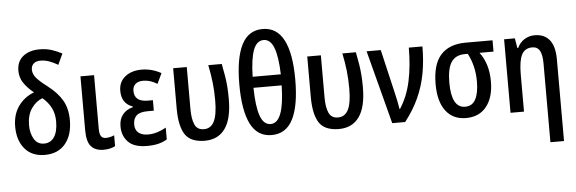

<svg xmlns="http://www.w3.org/2000/svg" viewBox="-58 -967 4212 1405"><g transform="rotate(-5 2048.0 -264.5)"><path d="M268 -763Q317 -763 358 -749.5Q399 -736 432 -718L395 -638Q362 -658 330.5 -669Q299 -680 268 -680Q234 -680 216.5 -663.5Q199 -647 199 -620Q199 -587 224 -558Q249 -529 302 -489Q374 -434 409 -373.5Q444 -313 444 -227Q444 -118 390.5 -54Q337 10 240 10Q145 10 93 -52Q41 -114 41 -215Q41 -303 84 -364Q127 -425 200 -453Q154 -490 127 -530Q100 -570 100 -620Q100 -689 146.5 -726Q193 -763 268 -763ZM258 -405Q209 -387 176 -338.5Q143 -290 143 -217Q143 -157 168 -115Q193 -73 241 -73Q290 -73 316.5 -113Q343 -153 343 -227Q343 -283 321.5 -326Q300 -369 258 -405Z M649 -540V-145Q649 -108 660 -91.5Q671 -75 695 -75Q712 -75 728.5 -79Q745 -83 757 -89V-9Q721 10 671 10Q612 10 580.5 -24.5Q549 -59 549 -144V-540Z M1062 -320V-243H1016Q960 -243 935 -220.5Q910 -198 910 -155Q910 -114 935.5 -93.5Q961 -73 1004 -73Q1040 -73 1075 -84Q1110 -95 1138 -112V-25Q1108 -7 1073 1.5Q1038 10 990 10Q897 10 853 -34.5Q809 -79 809 -149Q809 -203 836.5 -236.5Q864 -270 911 -282V-287Q830 -315 830 -409Q830 -474 877 -512Q924 -550 999 -550Q1073 -550 1142 -512L1106 -436Q1082 -451 1056.5 -459.5Q1031 -468 1004 -468Q966 -468 946 -450Q926 -432 926 -400Q926 -320 1025 -320Z M1414 9Q1311 8 1271 -52.5Q1231 -113 1230 -237V-540H1330V-231Q1330 -158 1348.5 -117Q1367 -76 1416 -76Q1467 -76 1491.5 -125Q1516 -174 1516 -280Q1516 -349 1509 -410.5Q1502 -472 1488 -540H1587Q1597 -490 1603.5 -450Q1610 -410 1613 -370Q1616 -330 1616 -280Q1616 -135 1564.5 -63Q1513 9 1414 9Z M2113 -380Q2113 -188 2062.5 -89Q2012 10 1906 10Q1802 10 1752 -88.5Q1702 -187 1702 -380Q1702 -571 1752 -670Q1802 -769 1907 -769Q2010 -769 2061.5 -671Q2113 -573 2113 -380ZM1907 -688Q1856 -688 1831.5 -623Q1807 -558 1804 -427H2011Q2007 -557 1982 -622.5Q1957 -688 1907 -688ZM1906 -71Q2005 -71 2010 -346H1803Q1805 -209 1829.5 -140Q1854 -71 1906 -71Z M2399 9Q2296 8 2256 -52.5Q2216 -113 2215 -237V-540H2315V-231Q2315 -158 2333.5 -117Q2352 -76 2401 -76Q2452 -76 2476.5 -125Q2501 -174 2501 -280Q2501 -349 2494 -410.5Q2487 -472 2473 -540H2572Q2582 -490 2588.5 -450Q2595 -410 2598 -370Q2601 -330 2601 -280Q2601 -135 2549.5 -63Q2498 9 2399 9Z M2651 -540H2755L2829 -223Q2837 -190 2844 -156Q2851 -122 2854 -99H2858Q2914 -185 2937.5 -296Q2961 -407 2961 -540H3061Q3061 -434 3044 -342Q3027 -250 2989 -166Q2951 -82 2887 0H2792Z M3538 -241Q3538 -125 3484.5 -57.5Q3431 10 3334 10Q3239 10 3186 -59Q3133 -128 3133 -256Q3133 -402 3195.5 -471Q3258 -540 3379 -540H3576V-457H3473Q3504 -417 3521 -363Q3538 -309 3538 -241ZM3234 -258Q3234 -167 3259 -120Q3284 -73 3335 -73Q3387 -73 3411.5 -119.5Q3436 -166 3436 -251Q3436 -364 3387 -457H3365Q3298 -457 3266 -410Q3234 -363 3234 -258Z M3886 -550Q3957 -550 3995 -503Q4033 -456 4033 -360V240H3933V-339Q3933 -401 3916 -432Q3899 -463 3861 -463Q3806 -463 3783 -417.5Q3760 -372 3760 -274V0H3661V-540H3740L3752 -468H3758Q3777 -508 3811 -529Q3845 -550 3886 -550Z"/></g></svg>

Font: Avrile Sans Condensed Medium
Style: Regular
Weight: 500
Width: 3
Designer: Monotype Design Team
Foundry: Monotype Imaging Inc.
Version: Version 2.001;September 10, 2019;FontCreator 11.5.0.2425 64-